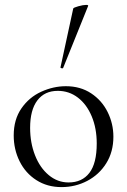

<svg xmlns="http://www.w3.org/2000/svg" viewBox="-20 -751 519 784"><path d="M36 -198Q36 -263 67.5 -308.5Q99 -354 148.5 -376.5Q198 -399 249 -399Q308 -399 352 -370Q396 -341 419.5 -293.5Q443 -246 443 -193Q443 -131 414 -84.5Q385 -38 336.5 -12.5Q288 13 231 13Q173 13 128.5 -15.5Q84 -44 60 -92.5Q36 -141 36 -198ZM375 -165Q375 -227 354.5 -276Q334 -325 298 -352.5Q262 -380 216 -380Q162 -380 132.5 -341Q103 -302 103 -229Q103 -168 123 -117Q143 -66 179 -36Q215 -6 260 -6Q315 -6 345 -45Q375 -84 375 -165ZM234 -472Q231 -472 228.5 -473.5Q226 -475 227 -476L279 -716Q280 -720 300 -725.5Q320 -731 332 -731Q341 -731 340 -727L238 -474Q238 -472 234 -472Z"/></svg>

Font: Cormorant
Style: Regular
Weight: 400
Designer: Christian Thalmann (Catharsis Fonts)
Foundry: Catharsis Fonts
Version: Version 4.000